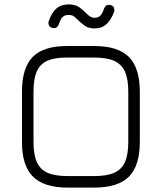

<svg xmlns="http://www.w3.org/2000/svg" viewBox="-20 -854 736 874"><path d="M408.5 0C408.5 0 288.5 0 288.5 0C216 0 163.5 -16.5 130 -50C96.5 -83.5 80 -136 80 -208.5C80 -208.5 80 -208.5 80 -208.5C80 -208.5 80 -436.5 80 -436.5C80 -509.5 96.5 -562.5 130 -596C163.5 -629 216 -645 287.5 -644.5C287.5 -644.5 287.5 -644.5 287.5 -644.5C287.5 -644.5 408.5 -644.5 408.5 -644.5C481 -644.5 533.5 -628 567 -594.5C600 -561 616.5 -508.5 616.5 -436C616.5 -436 616.5 -436 616.5 -436C616.5 -436 616.5 -208.5 616.5 -208.5C616.5 -136 600 -83.5 567 -50C533.5 -16.5 481 0 408.5 0C408.5 0 408.5 0 408.5 0ZM288.5 -52.5C288.5 -52.5 288.5 -52.5 288.5 -52.5C288.5 -52.5 408.5 -52.5 408.5 -52.5C447 -52.5 477.5 -57.5 500 -67.5C522.5 -77.5 539 -94 549 -116.5C559 -139 564 -170 564 -208.5C564 -208.5 564 -208.5 564 -208.5C564 -208.5 564 -436 564 -436C564 -474.5 559 -505 549 -527.5C539 -550 522.5 -566.5 500 -577C477.5 -587 447 -592 408.5 -592C408.5 -592 408.5 -592 408.5 -592C408.5 -592 287.5 -592 287.5 -592C249 -592.5 219 -587.5 196.5 -578C174 -568 157.5 -551.5 147.5 -529C137.5 -506 132.5 -475 132.5 -436.5C132.5 -436.5 132.5 -436.5 132.5 -436.5C132.5 -436.5 132.5 -208.5 132.5 -208.5C132.5 -170 137.5 -139 147.5 -116.5C157.5 -94 174 -77.5 196.5 -67.5C219 -57.5 250 -52.5 288.5 -52.5ZM410.5 -724.5C410.5 -724.5 410.5 -724.5 410.5 -724.5C391.5 -724.5 376.5 -729 365 -737.5C353.5 -746 344 -754 336.5 -761.5C336.5 -761.5 336.5 -761.5 336.5 -761.5C329 -769.5 322 -775.5 316 -780C310 -784 302 -786 292 -786C292 -786 292 -786 292 -786C279.5 -786 270.5 -782.5 264.5 -776C258 -769.5 252.5 -758.5 248 -743.5C248 -743.5 248 -743.5 248 -743.5C245.5 -738 242.5 -733.5 238.5 -730C234 -726.5 228.5 -725 221.5 -726.5C221.5 -726.5 221.5 -726.5 221.5 -726.5C211.5 -728 205 -732 202.5 -739.5C200 -746.5 199.5 -752.5 202 -758C202 -758 202 -758 202 -758C210.5 -784 222.5 -803 237 -815.5C251.5 -828 270 -834 292 -834C292 -834 292 -834 292 -834C312.5 -834 329 -829.5 341.5 -820.5C354 -811.5 363.5 -803 371 -795C371 -795 371 -795 371 -795C380 -786.5 387 -780.5 392.5 -777.5C397.5 -774.5 403.5 -773 410.5 -773C410.5 -773 410.5 -773 410.5 -773C421.5 -773 430 -776 436.5 -782.5C443 -789 448.5 -799 453 -813.5C453 -813.5 453 -813.5 453 -813.5C455.5 -820 458.5 -824.5 462.5 -828C466 -831 472 -832 480 -831.5C480 -831.5 480 -831.5 480 -831.5C489.5 -830 496 -826 498.5 -819C501 -812 501.5 -806 499.5 -800.5C499.5 -800.5 499.5 -800.5 499.5 -800.5C490.5 -776 479 -757.5 465 -744.5C450.5 -731 432.5 -724.5 410.5 -724.5Z"/></svg>

Font: Jura-Fortis-Regular
Style: Regular
Weight: 500
Designer: Daniel Johnson, Alexei Vanyashin, Mirko Velimirovic
Foundry: Daniel Johnson
Version: ""